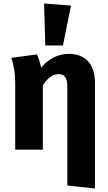

<svg xmlns="http://www.w3.org/2000/svg" viewBox="-20 -856 620 1098"><path d="M239 -596H340L386 -824L232 -836ZM375 -548C313 -548 260 -522 215 -469C209 -500 201 -525 191 -545L45 -525C60 -480 67 -432 67 -382V0H225V-368C253 -411 282 -432 315 -432C347 -432 365 -413 365 -361V205L523 222V-385C523 -489 467 -548 375 -548Z"/></svg>

Font: Fira Sans
Style: Bold
Weight: 700
Designer: Carrois Corporate & Edenspiekermann AG
Foundry: Carrois Corporate GbR & Edenspiekermann AG
Version: Version 4.203